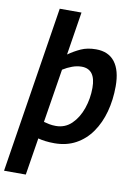

<svg xmlns="http://www.w3.org/2000/svg" viewBox="-123 -804 759 1078"><g transform="rotate(10 256.0 -265.0)"><path d="M-22 210 128 -740H252L213 -494Q247 -518 283.5 -534.5Q320 -551 369 -551Q440 -551 476.5 -503.5Q513 -456 513 -366Q513 -288 494.5 -220Q476 -152 440 -100.5Q404 -49 351 -20Q298 9 229 9Q201 9 177.5 6Q154 3 136 -2L102 210ZM220 -88Q273 -88 310 -124Q347 -160 366.5 -216.5Q386 -273 386 -334Q386 -441 306 -441Q280 -441 252.5 -431Q225 -421 200 -405L151 -99Q165 -95 182.5 -91.5Q200 -88 220 -88Z"/></g></svg>

Font: Georama SemiBold
Style: Italic
Weight: 600
Italic angle: -9°
Designer: Jean-Baptiste Levee
Foundry: Production Type
Version: Version 1.000